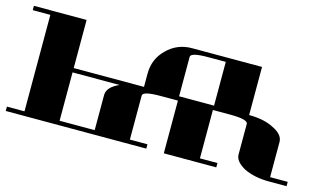

<svg xmlns="http://www.w3.org/2000/svg" viewBox="-63 -637 1357 813"><g transform="rotate(15 615.5 -230.5)"><path d="M0 0V-19H77.1V-441.9H0V-460.9H231V-250H539.1V-308.1Q539.1 -372.6 584 -416Q628.9 -460.9 692.9 -460.9H1000V-250Q1066.4 -250 1108.9 -227.1Q1153.8 -205.6 1153.8 -172.9V-19H1231V0H1153.8Q1091.3 0 1044.9 -22Q1000 -46.4 1000 -77.1V-210.9Q1000 -231 922.9 -231H846.2V-19H922.9V0H692.9V-231H616.2Q539.1 -231 539.1 -211.9V-19H616.2V0ZM231 -19H384.8V-172.9Q384.8 -208 437 -231H231ZM692.9 -250H846.2V-441.9H770Q692.9 -441.9 692.9 -422.9Z"/></g></svg>

Font: Hjet
Style: Regular
Weight: 400
Designer: T. Christopher White
Version: Version 1.2